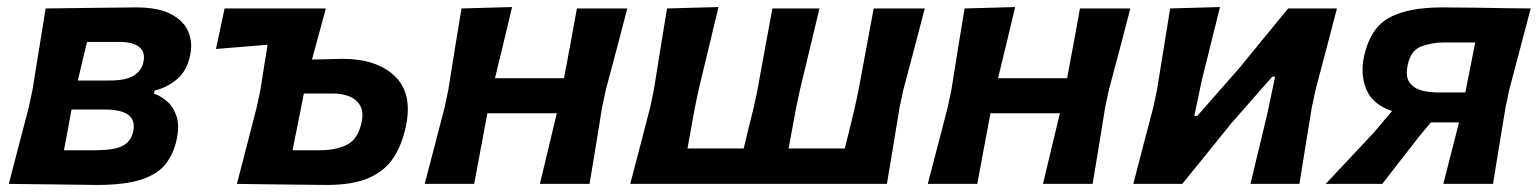

<svg xmlns="http://www.w3.org/2000/svg" viewBox="-20 -522 4368 545"><path d="M5 0Q19.5 -55 32.2 -104.8Q45 -154.5 61.5 -216.5L72 -266Q83.5 -337 92.2 -390.5Q101 -444 109.5 -498Q161 -498.5 230.5 -499.5Q300 -500.5 366.5 -501Q430 -501 466.2 -481.5Q502.5 -462 515 -430.8Q527.5 -399.5 519.5 -364Q510.5 -321 482.5 -297.2Q454.5 -273.5 419 -265L417 -256Q436 -250 454 -234.5Q472 -219 481 -192.5Q490 -166 481.5 -126Q473 -86.5 451 -57.5Q429 -28.5 382.5 -12.8Q336 3 254 3Q178.5 2 115.2 1.2Q52 0.5 5 0ZM227 -403Q219.5 -371.5 213.2 -345.2Q207 -319 201 -293.5H291Q337.5 -293.5 359.8 -307.5Q382 -321.5 387 -345.5Q393.5 -374 375.2 -388.5Q357 -403 320 -403ZM161.5 -95.5H249Q303 -95.5 327.5 -107.8Q352 -120 358 -148.5Q371.5 -211 278.5 -211H183Q176.5 -175.5 171.5 -148.2Q166.5 -121 161.5 -95.5Z M652.5 0Q666.5 -54 679.5 -104.5Q692.5 -155 708.5 -216.5L719 -266Q730.5 -337.5 739.5 -395Q665.5 -389 593 -383L617.5 -498H905Q895 -460.5 885.2 -425.2Q875.5 -390 865.5 -353Q887 -353.5 909.5 -354Q932 -354.5 952 -355Q1049.5 -355 1100.8 -305.8Q1152 -256.5 1132 -163Q1121 -111 1096.8 -74Q1072.5 -37 1027.2 -17Q982 3 908 3Q832 2.5 769.2 1.5Q706.5 0.5 652.5 0ZM810.5 -95.5H888Q933 -95.5 964.2 -110.8Q995.5 -126 1006 -173Q1013 -205 1001.8 -223.2Q990.5 -241.5 969.8 -249Q949 -256.5 927 -256.5H842.5Q834.5 -215 826.2 -174.5Q818 -134 810.5 -95.5Z M1185.5 0Q1199.5 -53.5 1212.8 -104.5Q1226 -155.5 1242 -217L1252.5 -266.5Q1264 -339.5 1272.5 -391.8Q1281 -444 1290 -498L1433.5 -502Q1422 -453.5 1410.8 -406.5Q1399.5 -359.5 1385 -300H1581Q1592 -359 1600.5 -404.5Q1609 -450 1617.5 -498H1760.5Q1746.5 -444 1732.8 -391.5Q1719 -339 1699.5 -266.5L1689 -217Q1679 -155 1670.8 -104.8Q1662.5 -54.5 1653.5 0H1512.5Q1524.5 -50 1535.8 -97.2Q1547 -144.5 1560.5 -200.5H1363.5Q1353 -144.5 1344.2 -97.8Q1335.5 -51 1326 0Z M1769 0Q1783 -53.5 1796.2 -104.2Q1809.5 -155 1825.5 -217L1836 -267Q1847.5 -339.5 1856 -391.8Q1864.5 -444 1873.5 -498L2019.5 -502Q2006.5 -447.5 1993.5 -393.8Q1980.5 -340 1963 -267L1952.5 -217Q1946.5 -183 1941.2 -154.8Q1936 -126.5 1931.5 -100.5H2091Q2097 -126.5 2104 -154.8Q2111 -183 2119.5 -217L2130 -266.5Q2143 -339.5 2152.8 -391.5Q2162.5 -443.5 2172.5 -498H2306Q2293 -443.5 2280.5 -391Q2268 -338.5 2250.5 -266.5L2240 -217Q2233.5 -183 2228.5 -154.8Q2223.5 -126.5 2218.5 -100.5H2378Q2384.5 -126.5 2391.5 -154.8Q2398.5 -183 2406.5 -217L2417 -266.5Q2430.5 -339.5 2440.2 -391.5Q2450 -443.5 2460 -498H2605Q2591 -444 2577.2 -391.5Q2563.5 -339 2544 -266.5L2533.5 -217Q2523.5 -154.5 2515 -104.5Q2506.5 -54.5 2497.5 0Z M2613.5 0Q2627.5 -53.5 2640.8 -104.5Q2654 -155.5 2670 -217L2680.5 -266.5Q2692 -339.5 2700.5 -391.8Q2709 -444 2718 -498L2861.5 -502Q2850 -453.5 2838.8 -406.5Q2827.5 -359.5 2813 -300H3009Q3020 -359 3028.5 -404.5Q3037 -450 3045.5 -498H3188.5Q3174.5 -444 3160.8 -391.5Q3147 -339 3127.5 -266.5L3117 -217Q3107 -155 3098.8 -104.8Q3090.5 -54.5 3081.5 0H2940.5Q2952.5 -50 2963.8 -97.2Q2975 -144.5 2988.5 -200.5H2791.5Q2781 -144.5 2772.2 -97.8Q2763.5 -51 2754 0Z M3197 0Q3211 -54.5 3224 -104.5Q3237 -154.5 3253.5 -216.5L3264 -266Q3275.5 -337.5 3284.2 -390.5Q3293 -443.5 3301.5 -498L3443 -502Q3430.5 -452.5 3419.2 -406.2Q3408 -360 3392 -297L3370 -193H3378.5L3498.5 -329.5Q3531.5 -370 3566.5 -412.8Q3601.5 -455.5 3636.5 -498H3775Q3761 -443.5 3747.2 -391.8Q3733.5 -340 3714 -266L3703.5 -216.5Q3693.5 -155 3685.2 -104Q3677 -53 3668.5 0H3529.5Q3541.5 -51 3552.8 -97.2Q3564 -143.5 3577.5 -200L3599.5 -304.5H3591.5L3476 -173Q3441.5 -130 3406.5 -87Q3371.5 -44 3336 0Z M3743 0Q3777.5 -36.5 3811.8 -73.2Q3846 -110 3879.5 -145.5L3931.5 -207Q3877.5 -224.5 3859.2 -266.2Q3841 -308 3851.5 -360.5Q3869 -441.5 3922.2 -471.2Q3975.5 -501 4074.5 -501Q4117.5 -501 4164.8 -500.2Q4212 -499.5 4254.2 -498.8Q4296.5 -498 4325 -498Q4310.5 -444 4297 -391.8Q4283.5 -339.5 4264 -267L4253.5 -217Q4243.5 -155 4235 -104.8Q4226.5 -54.5 4218 0H4077Q4088 -44 4098.8 -85.8Q4109.5 -127.5 4121.5 -174.5H4041.5L4007.5 -133.5Q3982 -100.5 3955.5 -66.8Q3929 -33 3903.5 0ZM4059.5 -259.5H4139L4141 -267Q4148 -304.5 4154.8 -337.2Q4161.5 -370 4167.5 -401.5H4079Q4045.5 -401.5 4015 -390.5Q3984.5 -379.5 3976 -338Q3968.5 -303.5 3981.8 -286.8Q3995 -270 4017.2 -264.8Q4039.5 -259.5 4059.5 -259.5Z"/></svg>

Font: Commissioner Loud SemiBold
Style: Italic
Weight: 600
Italic angle: -12°
Designer: Kostas Bartsokas
Foundry: Kostas Bartsokas
Version: Version 1.000; ttfautohint (v1.8.3)